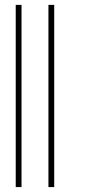

<svg xmlns="http://www.w3.org/2000/svg" viewBox="-20 -760 362 780"><path d="M67.4 -740.2H43.9V0H67.4ZM200.2 -740.2H176.8V0H200.2Z"/></svg>

Font: Raveo Thin
Style: Regular
Weight: 100
Designer: Jakub Foglar, Rasmus Andersson (Inter)
Foundry: Jakubfoglar.com
Version: Version 1.100;Glyphs 3.2.3 (3260)